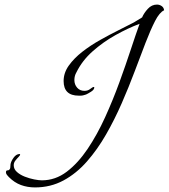

<svg xmlns="http://www.w3.org/2000/svg" viewBox="-20 -718 737 839"><path d="M133 101Q100 101 71.5 90.5Q43 80 19 56Q15 52 10.5 46.5Q6 41 6 35Q6 27 12 26.5Q18 26 19 25Q25 20 25 13.5Q25 7 26 0Q28 -13 39.5 -29Q51 -45 66 -45Q66 -45 67 -44.5Q68 -44 68 -43Q68 -39 61 -32Q54 -25 47 -16Q40 -7 40 4Q40 21 54 33.5Q68 46 88.5 54Q109 62 129.5 66Q150 70 163 70Q222 70 271.5 32.5Q321 -5 363 -67.5Q405 -130 439.5 -206Q474 -282 502 -359Q530 -436 552 -503Q574 -570 590 -614Q539 -595 484.5 -564.5Q430 -534 384.5 -493.5Q339 -453 314 -402Q305 -387 305 -368Q305 -349 317 -335Q329 -321 349 -321Q364 -321 374.5 -329.5Q385 -338 390 -338Q392 -338 392 -336Q392 -326 377.5 -317Q363 -308 356 -305Q349 -303 344 -301.5Q339 -300 331 -300H324Q258 -300 258 -364Q258 -400 281 -432Q304 -464 340 -492Q376 -520 418 -543.5Q460 -567 499 -586.5Q538 -606 565 -620L601 -642Q609 -661 626 -679.5Q643 -698 666 -698Q677 -698 686.5 -691.5Q696 -685 697 -673Q677 -664 657.5 -626Q638 -588 616 -531Q594 -474 568.5 -406Q543 -338 512 -267Q481 -196 443.5 -130.5Q406 -65 360 -12.5Q314 40 257.5 70.5Q201 101 133 101Z"/></svg>

Font: Beau Rivage
Style: Regular
Weight: 400
Designer: Robert E. Leuschke
Foundry: Robert E. Leuschke
Version: Version 1.010; ttfautohint (v1.8.3)